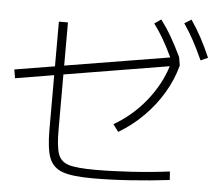

<svg xmlns="http://www.w3.org/2000/svg" viewBox="-55 -867 1048 928"><g transform="rotate(5 469.0 -403.0)"><path d="M199.2 -215.8V-480.5L11.7 -449.2L4.9 -491.2L199.2 -523.4V-740.2H243.2V-530.8L750.5 -614.7Q727.5 -663.6 705.8 -700.9Q684.1 -738.3 659.2 -771.5L691.4 -793.9Q720.2 -755.4 744.1 -713.9Q768.1 -672.4 793 -620.1L799.8 -580.1Q782.2 -512.2 744.1 -447.5Q706.1 -382.8 651.4 -327.9Q596.7 -272.9 531.2 -234.4L504.9 -269.5Q593.3 -320.3 658.2 -400.4Q723.1 -480.5 752 -572.3L243.2 -487.8V-220.7Q243.2 -137.2 256.1 -101.6Q269 -65.9 307.6 -54Q346.2 -42 435.5 -42Q520 -42 615 -48.1Q710 -54.2 796.9 -65.4L799.8 -24.4Q708 -13.2 610.1 -6.6Q512.2 0 427.7 0Q328.6 0 281.5 -16.8Q234.4 -33.7 216.8 -78.1Q199.2 -122.6 199.2 -215.8ZM803.7 -785.2 836.9 -805.7Q864.3 -766.1 887 -723.9Q909.7 -681.6 932.6 -628.9L897.5 -613.3Q873 -667.5 851.1 -707.8Q829.1 -748 803.7 -785.2Z"/></g></svg>

Font: Pretendard ExtraLight
Style: Regular
Weight: 200
Designer: Base glyphs from Inter by Rasmus Andersson; Hangeul glyphs from Noto Sans CJK(Source Han Sans) by Jang Soo-young and Kan
Foundry: Kil Hyung-jin
Version: Version 1.309